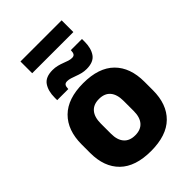

<svg xmlns="http://www.w3.org/2000/svg" viewBox="-246 -927 1039 1039"><g transform="rotate(-45 273.5 -407.5)"><path d="M116.5 -738.8V-828.6H431.5V-738.8ZM273.4 14.2Q154.7 14.2 93.9 -45.2Q33.2 -104.6 33.2 -211.9V-276.5Q33.2 -385.4 94.1 -445.6Q155 -505.8 273.4 -505.8Q392.2 -505.8 452.9 -445.6Q513.5 -385.4 513.5 -276.5V-211.9Q513.5 -104.6 453 -45.2Q392.6 14.2 273.4 14.2ZM273.4 -106.7Q316.2 -106.7 338.3 -132.3Q360.5 -157.9 360.5 -205.5V-283.2Q360.5 -332.8 338.3 -358.9Q316.2 -384.9 273.4 -384.9Q231 -384.9 208.7 -358.9Q186.4 -332.8 186.4 -283.2V-205.5Q186.4 -157.9 208.7 -132.3Q231 -106.7 273.4 -106.7ZM341 -546.3Q323 -546.3 306.2 -550.5Q289.4 -554.7 274.2 -560.6Q258.9 -566.4 245.3 -570.6Q231.6 -574.8 220 -574.8Q205.8 -574.8 200.2 -566.9Q194.6 -558.9 194.3 -542.6V-540.1H109.1V-559.2Q109.1 -609.7 130.7 -641.5Q152.3 -673.3 206.3 -673.3Q225.8 -673.3 242.8 -669Q259.8 -664.7 274.6 -658.9Q289.4 -653.1 302.6 -648.8Q315.9 -644.6 327.5 -644.6Q341.5 -644.6 346.8 -652.8Q352.2 -661 352.5 -677V-679.4H438V-659.2Q438 -608.5 416.3 -577.4Q394.5 -546.3 341 -546.3Z"/></g></svg>

Font: Anek Latin Medium
Style: Regular
Weight: 500
Designer: Yesha Goshar
Foundry: Ek Type
Version: Version 1.003